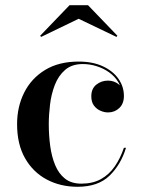

<svg xmlns="http://www.w3.org/2000/svg" viewBox="-20 -706 552 736"><path d="M277.5 10Q211.5 10 159 -18Q106.5 -46 76 -99.5Q45.5 -153 45.5 -230Q45.5 -297 72.8 -351.2Q100 -405.5 152.8 -437.8Q205.5 -470 282 -470Q335 -470 374 -452Q413 -434 434 -404Q455 -374 455 -338Q455 -308.5 437.2 -291.8Q419.5 -275 394 -275Q380 -275 365 -281.5Q350 -288 340 -301.5Q330 -315 330 -337Q330 -366 349.2 -381.5Q368.5 -397 394 -397Q418 -397 436 -382Q454 -367 454 -338H447.5Q447.5 -367 434.2 -389.8Q421 -412.5 399 -428.2Q377 -444 350.5 -452.2Q324 -460.5 297.5 -460.5Q255.5 -460.5 229.8 -438.2Q204 -416 190.2 -380.5Q176.5 -345 171.8 -305.2Q167 -265.5 167 -230Q167 -187 172.5 -146.2Q178 -105.5 191.5 -73Q205 -40.5 229.2 -21.2Q253.5 -2 292 -2Q335.5 -2 367 -19.5Q398.5 -37 420 -68.2Q441.5 -99.5 455 -139.5H463Q443.5 -75 399.8 -32.5Q356 10 277.5 10ZM137.5 -564.5 134 -569 246.5 -686H317.5L430 -569L426.5 -564.5L281.5 -634Z"/></svg>

Font: BodoniModa_28ptMedium
Style: Regular
Weight: 500
Designer: Owen Earl
Foundry: indestructible type
Version: Version 2.004